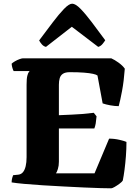

<svg xmlns="http://www.w3.org/2000/svg" viewBox="-20 -1020 752 1040"><path d="M582 0Q566 0 526.5 -1Q487 -2 434 -4.5Q381 -7 323 -10Q265 -13 209.5 -16.5Q154 -20 110.5 -24Q67 -28 43 -32Q43 -44 46 -55.5Q49 -67 51 -71L80 -74Q95 -76 104.5 -87.5Q114 -99 119 -119.5Q124 -140 124 -169V-561Q124 -594 128 -609.5Q132 -625 136.5 -630Q141 -635 140 -635H54Q51 -640 47.5 -651Q44 -662 43 -675Q49 -681 61 -688Q73 -695 85.5 -699.5Q98 -704 103 -704H583Q601 -696 622.5 -680.5Q644 -665 656 -648Q651 -580 641 -527Q631 -474 623 -445Q602 -445 577.5 -449.5Q553 -454 536 -460L508 -611Q502 -616 484 -620Q466 -624 435 -626.5Q404 -629 358 -629Q334 -629 321 -620.5Q308 -612 303.5 -596.5Q299 -581 299 -561V-396Q338 -398 367.5 -399Q397 -400 425.5 -402.5Q454 -405 488 -409L503 -390Q501 -366 498.5 -351.5Q496 -337 491 -324H299V-144Q299 -122 293.5 -104.5Q288 -87 283 -81H492L571 -269Q600 -269 627.5 -262.5Q655 -256 665 -251Q665 -213 662 -174Q659 -135 654.5 -100.5Q650 -66 645 -42Q641 -35 627.5 -25Q614 -15 601 -7.5Q588 0 582 0ZM229 -766Q216 -769 206.5 -780Q197 -791 192 -801Q231 -853 265 -898Q299 -943 326.5 -971.5Q354 -1000 371 -1000Q389 -1000 416 -972.5Q443 -945 477 -900Q511 -855 550 -802Q546 -795 536 -782.5Q526 -770 512 -766L369 -875Z"/></svg>

Font: Texturina 12pt Black
Style: Regular
Weight: 900
Designer: Guillermo Torres Carreño
Foundry: Omnibus-Type
Version: Version 1.002